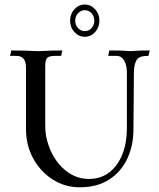

<svg xmlns="http://www.w3.org/2000/svg" viewBox="-20 -796 686 829"><path d="M324.2 12.7Q260.3 12.7 207.5 -21Q154.8 -54.7 123.5 -111.6Q92.3 -168.5 92.3 -237.3V-503.4Q92.3 -554.7 50.8 -554.7H22.9Q28.3 -569.3 28.3 -578.1Q89.8 -578.1 128.9 -575.7Q136.7 -575.2 147.5 -575.2Q163.1 -575.2 173.6 -576.2Q184.1 -577.1 200.9 -577.6Q217.8 -578.1 250 -578.1Q247.1 -571.3 244.1 -554.7H216.8Q194.3 -554.7 184.8 -546.9Q175.3 -539.1 175.3 -509.8V-254.4Q175.3 -229.5 179.7 -204.6Q197.8 -122.6 248.3 -73Q298.8 -23.4 363.3 -23.4Q416 -23.4 452.6 -52.2Q489.3 -81.1 508.5 -130.4Q527.8 -179.7 527.8 -239.7V-485.8Q527.8 -514.2 516.1 -534.4Q504.4 -554.7 483.4 -554.7H446.8Q448.2 -561.5 449.7 -566.9Q451.2 -572.3 452.1 -578.1Q509.3 -578.1 527.3 -576.2Q538.6 -575.2 546.4 -575.2Q552.7 -575.2 558.6 -576.2Q582 -578.1 626.5 -578.1L621.1 -554.7Q597.7 -554.7 585.4 -549.8Q558.1 -540 558.1 -476.6L556.2 -237.3Q556.2 -168 529.8 -111.3Q503.4 -54.7 451.7 -21Q399.9 12.7 324.2 12.7ZM346.2 -637.2Q319.8 -637.2 301.3 -657.5Q282.7 -677.7 282.7 -707Q282.7 -735.8 301.3 -756.1Q319.8 -776.4 346.2 -776.4Q372.1 -776.4 390.6 -756.1Q409.2 -735.8 409.2 -707Q409.2 -677.7 390.6 -657.5Q372.1 -637.2 346.2 -637.2ZM346.2 -661.6Q363.3 -661.6 375.2 -674.8Q387.2 -688 387.2 -707Q387.2 -725.6 375.2 -738.8Q363.3 -752 346.2 -752Q329.1 -752 316.9 -738.8Q304.7 -725.6 304.7 -707Q304.7 -688 316.9 -674.8Q329.1 -661.6 346.2 -661.6Z"/></svg>

Font: Quaaykop
Style: Regular
Weight: 400
Designer: Tup Wanders
Foundry: Free font, DO NOT SELL
Version: Version 1.00;July 31, 2023;FontCreator 11.5.0.2430 64-bit